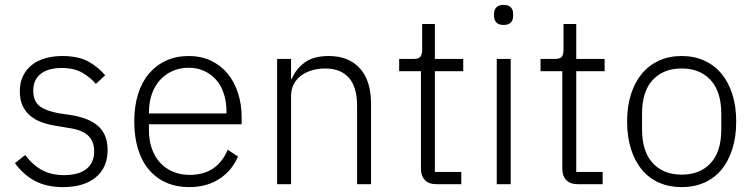

<svg xmlns="http://www.w3.org/2000/svg" viewBox="-20 -753 3082 785"><path d="M238 12Q171 12 123.5 -13Q76 -38 41 -86L83 -119Q115 -77 153 -57Q191 -37 242 -37Q301 -37 333 -62Q365 -87 365 -134Q365 -175 340.5 -198.5Q316 -222 260 -230L218 -237Q183 -242 154 -252Q125 -262 104.5 -279Q84 -296 72.5 -320.5Q61 -345 61 -380Q61 -416 74.5 -443Q88 -470 111 -488Q134 -506 166 -515Q198 -524 235 -524Q299 -524 340 -502Q381 -480 410 -445L372 -410Q352 -434 318.5 -454.5Q285 -475 232 -475Q177 -475 146.5 -451Q116 -427 116 -383Q116 -338 143.5 -318Q171 -298 226 -289L267 -283Q345 -271 382.5 -236.5Q420 -202 420 -140Q420 -68 371.5 -28Q323 12 238 12Z M753 12Q702 12 660.5 -6Q619 -24 589.5 -58.5Q560 -93 544.5 -143Q529 -193 529 -256Q529 -319 544.5 -368.5Q560 -418 589.5 -452.5Q619 -487 660 -505.5Q701 -524 752 -524Q801 -524 841 -505.5Q881 -487 909 -454Q937 -421 952.5 -374.5Q968 -328 968 -272V-245H589V-220Q589 -180 600.5 -146.5Q612 -113 633.5 -89Q655 -65 686 -51.5Q717 -38 756 -38Q868 -38 911 -141L953 -113Q929 -56 877.5 -22Q826 12 753 12ZM752 -476Q715 -476 685 -462.5Q655 -449 633.5 -425Q612 -401 600.5 -367.5Q589 -334 589 -294V-289H906V-297Q906 -337 895 -370.5Q884 -404 863.5 -427Q843 -450 814.5 -463Q786 -476 752 -476Z M1113 0V-512H1170V-431H1173Q1190 -471 1226 -497.5Q1262 -524 1324 -524Q1406 -524 1451.5 -473.5Q1497 -423 1497 -329V0H1440V-319Q1440 -397 1406.5 -435Q1373 -473 1309 -473Q1282 -473 1257 -466Q1232 -459 1212.5 -445Q1193 -431 1181.5 -409.5Q1170 -388 1170 -360V0Z M1764 0Q1733 0 1717 -17Q1701 -34 1701 -63V-462H1612V-512H1670Q1691 -512 1698.5 -520.5Q1706 -529 1706 -551V-655H1758V-512H1874V-462H1758V-50H1866V0Z M2039 -651Q2019 -651 2009.5 -661Q2000 -671 2000 -687V-697Q2000 -713 2009.5 -723Q2019 -733 2039 -733Q2059 -733 2068.5 -723Q2078 -713 2078 -697V-687Q2078 -671 2068.5 -661Q2059 -651 2039 -651ZM2011 -512H2068V0H2011Z M2342 0Q2311 0 2295 -17Q2279 -34 2279 -63V-462H2190V-512H2248Q2269 -512 2276.5 -520.5Q2284 -529 2284 -551V-655H2336V-512H2452V-462H2336V-50H2444V0Z M2767 12Q2716 12 2675 -6Q2634 -24 2605 -58.5Q2576 -93 2560 -143Q2544 -193 2544 -256Q2544 -319 2560 -368.5Q2576 -418 2605 -452.5Q2634 -487 2675 -505.5Q2716 -524 2767 -524Q2818 -524 2859 -505.5Q2900 -487 2929 -452.5Q2958 -418 2974 -368.5Q2990 -319 2990 -256Q2990 -193 2974 -143Q2958 -93 2929 -58.5Q2900 -24 2859 -6Q2818 12 2767 12ZM2767 -39Q2842 -39 2885.5 -86Q2929 -133 2929 -224V-288Q2929 -378 2885.5 -425.5Q2842 -473 2767 -473Q2692 -473 2648.5 -426Q2605 -379 2605 -288V-224Q2605 -134 2648.5 -86.5Q2692 -39 2767 -39Z"/></svg>

Font: IBM Plex Sans Hebrew Light
Style: Regular
Weight: 300
Designer: Mike Abbink, Paul van der Laan, Pieter van Rosmalen, Yanek Iontef
Foundry: Bold Monday
Version: Version 1.2